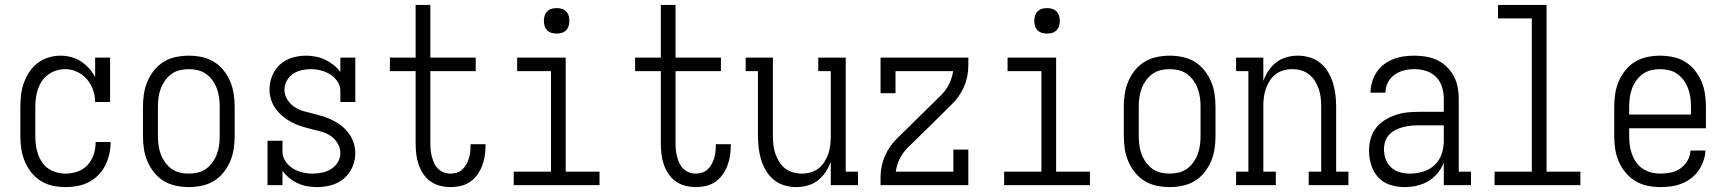

<svg xmlns="http://www.w3.org/2000/svg" viewBox="-20 -755 7040 783"><path d="M247 8Q221 8 195 2.5Q169 -3 146.5 -17Q124 -31 107.5 -52Q91 -73 81 -97Q71 -121 67 -147.5Q63 -174 63 -200V-320Q63 -345 66 -369.5Q69 -394 77.5 -417.5Q86 -441 100 -462Q114 -483 133.5 -498Q153 -513 177.5 -520.5Q202 -528 227 -528Q248 -528 269.5 -522.5Q291 -517 309.5 -505Q328 -493 343 -476.5Q358 -460 368 -440V-520H429V-339H368Q368 -364 359.5 -388.5Q351 -413 334.5 -432Q318 -451 294.5 -462Q271 -473 246 -473Q227 -473 209.5 -467.5Q192 -462 177 -451Q162 -440 151.5 -425Q141 -410 135 -392.5Q129 -375 126.5 -356.5Q124 -338 124 -320V-200Q124 -181 126.5 -162.5Q129 -144 135 -126.5Q141 -109 151.5 -93.5Q162 -78 177 -67.5Q192 -57 210.5 -52Q229 -47 247 -47Q272 -47 296.5 -55.5Q321 -64 337.5 -82.5Q354 -101 362 -125Q370 -149 370 -174V-176H431V-174Q431 -150 425.5 -126Q420 -102 409 -80Q398 -58 380.5 -40.5Q363 -23 341.5 -12Q320 -1 296 3.5Q272 8 247 8Z M750 8Q724 8 697.5 2.5Q671 -3 648.5 -16.5Q626 -30 609 -51Q592 -72 581.5 -96.5Q571 -121 567 -147.5Q563 -174 563 -200V-320Q563 -346 567 -372.5Q571 -399 581.5 -423.5Q592 -448 609 -469Q626 -490 648.5 -503.5Q671 -517 697.5 -522.5Q724 -528 750 -528Q776 -528 802.5 -522.5Q829 -517 851.5 -503.5Q874 -490 891 -469Q908 -448 918.5 -423.5Q929 -399 933 -372.5Q937 -346 937 -320V-200Q937 -174 933 -147.5Q929 -121 918.5 -96.5Q908 -72 891 -51Q874 -30 851.5 -16.5Q829 -3 802.5 2.5Q776 8 750 8ZM750 -47Q769 -47 787.5 -51.5Q806 -56 821 -67Q836 -78 847 -93.5Q858 -109 864.5 -126.5Q871 -144 873.5 -162.5Q876 -181 876 -200V-320Q876 -339 873.5 -357.5Q871 -376 864.5 -393.5Q858 -411 847 -426.5Q836 -442 821 -453Q806 -464 787.5 -468.5Q769 -473 750 -473Q731 -473 712.5 -468.5Q694 -464 679 -453Q664 -442 653 -426.5Q642 -411 635.5 -393.5Q629 -376 626.5 -357.5Q624 -339 624 -320V-200Q624 -181 626.5 -162.5Q629 -144 635.5 -126.5Q642 -109 653 -93.5Q664 -78 679 -67Q694 -56 712.5 -51.5Q731 -47 750 -47Z M1273 8Q1253 8 1233 4.5Q1213 1 1194.5 -7.5Q1176 -16 1160 -29Q1144 -42 1132 -59V0H1071V-181H1132V-136Q1132 -115 1144.5 -97Q1157 -79 1174.5 -68Q1192 -57 1212.5 -52Q1233 -47 1254 -47Q1274 -47 1293.5 -51Q1313 -55 1330 -65.5Q1347 -76 1357.5 -93.5Q1368 -111 1368 -131Q1368 -152 1356.5 -171Q1345 -190 1327.5 -201.5Q1310 -213 1289.5 -218.5Q1269 -224 1248.5 -229Q1228 -234 1207.5 -240.5Q1187 -247 1168.5 -257Q1150 -267 1133.5 -280.5Q1117 -294 1104.5 -311Q1092 -328 1085.5 -348.5Q1079 -369 1079 -390Q1079 -419 1090 -446Q1101 -473 1122 -492Q1143 -511 1171 -519.5Q1199 -528 1228 -528Q1248 -528 1268 -524Q1288 -520 1306 -511.5Q1324 -503 1340 -490.5Q1356 -478 1368 -461V-520H1429V-339H1368V-384Q1368 -405 1356 -423Q1344 -441 1326 -452Q1308 -463 1287.5 -468Q1267 -473 1247 -473Q1228 -473 1209 -468.5Q1190 -464 1174.5 -453.5Q1159 -443 1149.5 -425.5Q1140 -408 1140 -389Q1140 -368 1151.5 -349.5Q1163 -331 1180.5 -319Q1198 -307 1218.5 -301.5Q1239 -296 1259.5 -291Q1280 -286 1300 -279.5Q1320 -273 1339 -263.5Q1358 -254 1374.5 -240.5Q1391 -227 1403.5 -209.5Q1416 -192 1422.5 -171.5Q1429 -151 1429 -130Q1429 -101 1417 -73.5Q1405 -46 1382.5 -27Q1360 -8 1331.5 0Q1303 8 1273 8Z M1817 8Q1796 8 1774.5 2.5Q1753 -3 1735.5 -15.5Q1718 -28 1706 -46Q1694 -64 1687 -84.5Q1680 -105 1677.5 -126.5Q1675 -148 1675 -170V-465H1570V-520H1675V-735H1735V-520H1920V-465H1735V-170Q1735 -156 1736.5 -142Q1738 -128 1741.5 -115Q1745 -102 1751 -89Q1757 -76 1767 -66.5Q1777 -57 1790 -52Q1803 -47 1817 -47Q1830 -47 1843 -51Q1856 -55 1865.5 -64Q1875 -73 1881.5 -84.5Q1888 -96 1892 -108.5Q1896 -121 1897.5 -134Q1899 -147 1899 -160V-167H1960V-157Q1960 -137 1956.5 -116.5Q1953 -96 1945.5 -77Q1938 -58 1925.5 -41Q1913 -24 1895.5 -12.5Q1878 -1 1858 3.5Q1838 8 1817 8Z M2075 0V-55H2227V-465H2089V-520H2287V-55H2425V0ZM2250 -618Q2239 -618 2229 -621Q2219 -624 2211.5 -631.5Q2204 -639 2201 -649Q2198 -659 2198 -670Q2198 -681 2201 -691Q2204 -701 2211.5 -708.5Q2219 -716 2229 -719Q2239 -722 2250 -722Q2261 -722 2271 -719Q2281 -716 2288.5 -708.5Q2296 -701 2299 -691Q2302 -681 2302 -670Q2302 -659 2299 -649Q2296 -639 2288.5 -631.5Q2281 -624 2271 -621Q2261 -618 2250 -618Z M2817 8Q2796 8 2774.5 2.5Q2753 -3 2735.5 -15.5Q2718 -28 2706 -46Q2694 -64 2687 -84.5Q2680 -105 2677.5 -126.5Q2675 -148 2675 -170V-465H2570V-520H2675V-735H2735V-520H2920V-465H2735V-170Q2735 -156 2736.5 -142Q2738 -128 2741.5 -115Q2745 -102 2751 -89Q2757 -76 2767 -66.5Q2777 -57 2790 -52Q2803 -47 2817 -47Q2830 -47 2843 -51Q2856 -55 2865.5 -64Q2875 -73 2881.5 -84.5Q2888 -96 2892 -108.5Q2896 -121 2897.5 -134Q2899 -147 2899 -160V-167H2960V-157Q2960 -137 2956.5 -116.5Q2953 -96 2945.5 -77Q2938 -58 2925.5 -41Q2913 -24 2895.5 -12.5Q2878 -1 2858 3.5Q2838 8 2817 8Z M3227 8Q3203 8 3179 1Q3155 -6 3136 -21.5Q3117 -37 3104 -58.5Q3091 -80 3084 -103.5Q3077 -127 3074 -151Q3071 -175 3071 -200V-465H3021V-520H3132V-200Q3132 -182 3134 -163.5Q3136 -145 3142 -128Q3148 -111 3157.5 -95.5Q3167 -80 3181.5 -68.5Q3196 -57 3214 -52Q3232 -47 3250 -47Q3268 -47 3286 -52Q3304 -57 3318.5 -68.5Q3333 -80 3342.5 -95.5Q3352 -111 3358 -128Q3364 -145 3366 -163.5Q3368 -182 3368 -200V-465H3317V-520H3429V-55H3479V0H3368V-95Q3360 -73 3347 -53.5Q3334 -34 3315.5 -19.5Q3297 -5 3274 1.5Q3251 8 3227 8Z M3571 0V-33Q3571 -55 3575.5 -77Q3580 -99 3589 -119.5Q3598 -140 3611 -158.5Q3624 -177 3640 -192L3818 -367Q3838 -387 3850.5 -412Q3863 -437 3867 -465H3632V-375H3571V-520H3929V-488Q3929 -465 3924.5 -443Q3920 -421 3911 -400.5Q3902 -380 3889 -361.5Q3876 -343 3860 -328L3771 -240L3682 -153Q3662 -133 3649.5 -108Q3637 -83 3633 -55H3868V-145H3929V0Z M4075 0V-55H4227V-465H4089V-520H4287V-55H4425V0ZM4250 -618Q4239 -618 4229 -621Q4219 -624 4211.5 -631.5Q4204 -639 4201 -649Q4198 -659 4198 -670Q4198 -681 4201 -691Q4204 -701 4211.5 -708.5Q4219 -716 4229 -719Q4239 -722 4250 -722Q4261 -722 4271 -719Q4281 -716 4288.5 -708.5Q4296 -701 4299 -691Q4302 -681 4302 -670Q4302 -659 4299 -649Q4296 -639 4288.5 -631.5Q4281 -624 4271 -621Q4261 -618 4250 -618Z M4750 8Q4724 8 4697.5 2.5Q4671 -3 4648.5 -16.5Q4626 -30 4609 -51Q4592 -72 4581.5 -96.5Q4571 -121 4567 -147.5Q4563 -174 4563 -200V-320Q4563 -346 4567 -372.5Q4571 -399 4581.5 -423.5Q4592 -448 4609 -469Q4626 -490 4648.5 -503.5Q4671 -517 4697.5 -522.5Q4724 -528 4750 -528Q4776 -528 4802.5 -522.5Q4829 -517 4851.5 -503.5Q4874 -490 4891 -469Q4908 -448 4918.5 -423.5Q4929 -399 4933 -372.5Q4937 -346 4937 -320V-200Q4937 -174 4933 -147.5Q4929 -121 4918.5 -96.5Q4908 -72 4891 -51Q4874 -30 4851.5 -16.5Q4829 -3 4802.5 2.5Q4776 8 4750 8ZM4750 -47Q4769 -47 4787.5 -51.5Q4806 -56 4821 -67Q4836 -78 4847 -93.5Q4858 -109 4864.5 -126.5Q4871 -144 4873.5 -162.5Q4876 -181 4876 -200V-320Q4876 -339 4873.5 -357.5Q4871 -376 4864.5 -393.5Q4858 -411 4847 -426.5Q4836 -442 4821 -453Q4806 -464 4787.5 -468.5Q4769 -473 4750 -473Q4731 -473 4712.5 -468.5Q4694 -464 4679 -453Q4664 -442 4653 -426.5Q4642 -411 4635.5 -393.5Q4629 -376 4626.5 -357.5Q4624 -339 4624 -320V-200Q4624 -181 4626.5 -162.5Q4629 -144 4635.5 -126.5Q4642 -109 4653 -93.5Q4664 -78 4679 -67Q4694 -56 4712.5 -51.5Q4731 -47 4750 -47Z M5021 0V-55H5071V-465H5021V-520H5132V-425Q5140 -447 5153 -466.5Q5166 -486 5184.5 -500.5Q5203 -515 5226 -521.5Q5249 -528 5273 -528Q5297 -528 5321 -521Q5345 -514 5364 -498.5Q5383 -483 5396 -461.5Q5409 -440 5416 -416.5Q5423 -393 5426 -369Q5429 -345 5429 -320V-55H5479V0H5317V-55H5368V-320Q5368 -338 5366 -356.5Q5364 -375 5358 -392Q5352 -409 5342.5 -424.5Q5333 -440 5318.5 -451.5Q5304 -463 5286 -468Q5268 -473 5250 -473Q5232 -473 5214 -468Q5196 -463 5181.5 -451.5Q5167 -440 5157.5 -424.5Q5148 -409 5142 -392Q5136 -375 5134 -356.5Q5132 -338 5132 -320V-55H5183V0Z M5707 8Q5678 8 5649.5 -1Q5621 -10 5601 -31.5Q5581 -53 5572 -82Q5563 -111 5563 -140Q5563 -165 5569.5 -189Q5576 -213 5591 -232.5Q5606 -252 5627 -265Q5648 -278 5671 -286Q5694 -294 5718.5 -296.5Q5743 -299 5768 -299H5868V-352Q5868 -376 5861 -399.5Q5854 -423 5837 -440.5Q5820 -458 5796.5 -465.5Q5773 -473 5748 -473Q5727 -473 5706 -468Q5685 -463 5667.5 -450.5Q5650 -438 5640 -418.5Q5630 -399 5630 -377H5569Q5569 -399 5575.5 -420.5Q5582 -442 5594 -460.5Q5606 -479 5624 -492.5Q5642 -506 5662.5 -514Q5683 -522 5704.5 -525Q5726 -528 5748 -528Q5772 -528 5796 -524Q5820 -520 5841.5 -509.5Q5863 -499 5880.5 -482Q5898 -465 5909 -444Q5920 -423 5924.5 -399.5Q5929 -376 5929 -352V-55H5979V0H5868V-91Q5858 -67 5841.5 -47.5Q5825 -28 5803.5 -15.5Q5782 -3 5757.5 2.5Q5733 8 5707 8ZM5730 -47Q5757 -47 5783.5 -55Q5810 -63 5830 -81.5Q5850 -100 5859 -126.5Q5868 -153 5868 -180V-244H5768Q5751 -244 5735 -242.5Q5719 -241 5703 -237Q5687 -233 5672 -225.5Q5657 -218 5645.5 -206Q5634 -194 5629 -178Q5624 -162 5624 -146Q5624 -126 5631 -106Q5638 -86 5653.5 -72Q5669 -58 5689 -52.5Q5709 -47 5730 -47Z M6075 0V-55H6227V-680H6089V-735H6287V-55H6425V0Z M6751 8Q6725 8 6698.5 2.5Q6672 -3 6649.5 -16.5Q6627 -30 6609.5 -51Q6592 -72 6581.5 -96.5Q6571 -121 6567 -147Q6563 -173 6563 -200V-320Q6563 -346 6567 -372.5Q6571 -399 6581.5 -423.5Q6592 -448 6609 -469Q6626 -490 6648.5 -503.5Q6671 -517 6697.5 -522.5Q6724 -528 6750 -528Q6776 -528 6802.5 -522.5Q6829 -517 6851.5 -503.5Q6874 -490 6891 -469Q6908 -448 6918.5 -423.5Q6929 -399 6933 -372.5Q6937 -346 6937 -320V-232H6624V-200Q6624 -181 6626.5 -162.5Q6629 -144 6635.5 -126Q6642 -108 6653 -92.5Q6664 -77 6680 -66.5Q6696 -56 6714.5 -51.5Q6733 -47 6751 -47Q6773 -47 6794.5 -51.5Q6816 -56 6833.5 -68.5Q6851 -81 6862 -100Q6873 -119 6874 -141H6935Q6934 -119 6926.5 -98Q6919 -77 6906.5 -59Q6894 -41 6876 -27.5Q6858 -14 6837.5 -6Q6817 2 6795 5Q6773 8 6751 8ZM6876 -288V-320Q6876 -339 6873.5 -357.5Q6871 -376 6864.5 -393.5Q6858 -411 6847 -426.5Q6836 -442 6821 -453Q6806 -464 6787.5 -468.5Q6769 -473 6750 -473Q6731 -473 6712.5 -468.5Q6694 -464 6679 -453Q6664 -442 6653 -426.5Q6642 -411 6635.5 -393.5Q6629 -376 6626.5 -357.5Q6624 -339 6624 -320V-288Z"/></svg>

Font: Iosevka Curly Slab Light
Style: Regular
Weight: 300
Monospace: yes
Designer: Belleve Invis
Foundry: Belleve Invis
Version: Version 22.1.2; ttfautohint (v1.8.4)